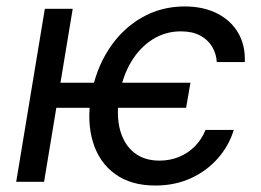

<svg xmlns="http://www.w3.org/2000/svg" viewBox="-20 -570 817 602"><path d="M577.1 -310.5 563.5 -231.9H134.8L147.9 -310.5ZM208 -542.5 118.2 0H30.8L120.6 -542.5ZM466.8 11.7Q390.6 11.7 340.8 -24.4Q291 -60.5 271.5 -124.3Q252 -188 265.6 -269.5Q279.8 -351.6 320.6 -414.8Q361.3 -478 422.9 -513.9Q484.4 -549.8 559.1 -549.8Q617.2 -549.8 660.4 -528.1Q703.6 -506.3 726.6 -467.3Q749.5 -428.2 747.6 -375.5H659.7Q658.2 -401.4 645.3 -423.3Q632.3 -445.3 607.7 -458.5Q583 -471.7 546.9 -471.7Q499 -471.7 459 -446.8Q418.9 -421.9 391.6 -376.7Q364.3 -331.5 354 -270Q344.2 -208 356.4 -162.6Q368.7 -117.2 400.1 -91.8Q431.6 -66.4 480 -66.4Q513.2 -66.4 541.5 -78.1Q569.8 -89.8 591.1 -111.3Q612.3 -132.8 624.5 -162.6H712.9Q697.8 -112.8 662.8 -73.2Q627.9 -33.7 578.1 -11Q528.3 11.7 466.8 11.7Z"/></svg>

Font: Inter 16pt
Style: Italic
Weight: 400
Italic angle: -9.3988°
Version: Version 4.001;git-66647c0bb